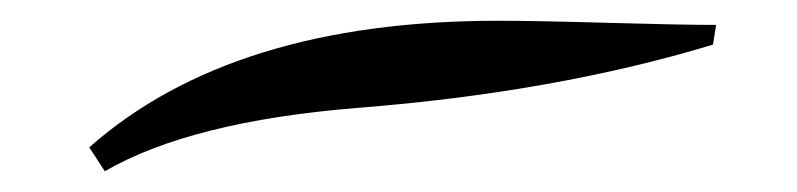

<svg xmlns="http://www.w3.org/2000/svg" viewBox="-20 -340 768 185"><path d="M81 -175 66 -198Q204 -320 460 -320Q496 -320 566 -318Q636 -316 670 -316L667 -297Q515 -251 324 -236Q164 -223 81 -175Z"/></svg>

Font: Joscelyn
Style: Regular
Weight: 400
Designer: Peter S. Baker
Version: Version 1.012